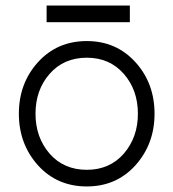

<svg xmlns="http://www.w3.org/2000/svg" viewBox="-20 -660 624 692"><path d="M148 -580H448V-640H148ZM293 -452Q375 -452 426 -394Q477 -336 477 -250Q477 -165 426 -106Q375 -48 293 -48Q210 -48 159 -106Q108 -165 108 -250Q108 -336 159 -394Q210 -452 293 -452ZM293 -512Q186 -512 117 -436Q48 -360 48 -250Q48 -141 117 -64Q186 12 293 12Q399 12 468 -64Q537 -141 537 -250Q537 -360 468 -436Q399 -512 293 -512Z"/></svg>

Font: Unageo Variable
Style: Regular
Weight: 300
Designer: Richard Sepsi
Foundry: Richard Sepsi
Version: Version 2.200